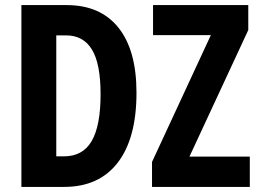

<svg xmlns="http://www.w3.org/2000/svg" viewBox="-20 -734 1022 754"><path d="M516 -370Q516 -191 442.5 -95.5Q369 0 232 0H64V-714H242Q374 -714 445 -625.5Q516 -537 516 -370ZM375 -364Q375 -484 341 -539.5Q307 -595 240 -595H201V-120H231Q305 -120 340 -180Q375 -240 375 -364ZM961 0H577V-98L808 -596H581V-714H955V-616L724 -119H961Z"/></svg>

Font: Noto Sans ExtraCondensed
Style: Bold
Weight: 700
Width: 2
Designer: Monotype Design Team
Foundry: Monotype Imaging Inc.
Version: Version 2.013; ttfautohint (v1.8.4.7-5d5b)